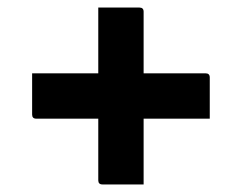

<svg xmlns="http://www.w3.org/2000/svg" viewBox="-20 -554 640 508"><path d="M65 -360H240V-534H349Q360 -534 360 -523V-360H524Q535 -360 535 -349V-240H360V-66H251Q240 -66 240 -77V-240H76Q65 -240 65 -251Z"/></svg>

Font: Recursive Sn Lnr St SmB
Style: Regular
Weight: 600
Version: Version 1.079;hotconv 1.0.112;makeotfexe 2.5.65598; ttfautoh